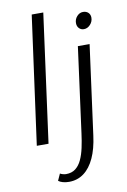

<svg xmlns="http://www.w3.org/2000/svg" viewBox="-110 -862 776 1177"><g transform="rotate(-10 278.0 -274.0)"><path d="M65 -1 174 -799H246L138 -1ZM222 251Q200.5 251 183.2 246Q166 241 156 233L175 191Q180.5 194.5 191.5 197.8Q202.5 201 212 201Q247.5 201 271 182.8Q294.5 164.5 309.2 132.8Q324 101 333 59.5Q342 18 348 -29L419 -559H492L417 -2Q406.5 78.5 380.5 135Q354.5 191.5 314.5 221.2Q274.5 251 222 251ZM474 -655Q456 -655 444 -667.5Q432 -680 432 -700Q432 -724 448.2 -742Q464.5 -760 486 -760Q506.5 -760 518.8 -748Q531 -736 531 -717Q531 -692.5 513.8 -673.8Q496.5 -655 474 -655Z"/></g></svg>

Font: Koeln Type Sans Light
Style: Italic
Weight: 300
Italic angle: -7.5°
Designer: Eben Sorkin
Foundry: Eben Sorkin
Version: Version 2.001